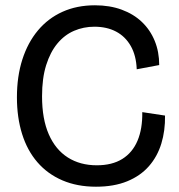

<svg xmlns="http://www.w3.org/2000/svg" viewBox="-20 -693 675 726"><path d="M343 13Q272 13 216 -11Q160 -35 121.5 -79.5Q83 -124 63.5 -186.5Q44 -249 44 -325Q44 -404 64.5 -468Q85 -532 123.5 -578Q162 -624 216.5 -648.5Q271 -673 339 -673Q395 -673 440 -656.5Q485 -640 516.5 -610Q548 -580 565 -538.5Q582 -497 582 -447L497 -431Q495 -483 474.5 -519Q454 -555 419 -573.5Q384 -592 337 -592Q296 -592 260 -576.5Q224 -561 197 -528.5Q170 -496 154.5 -446.5Q139 -397 139 -329Q139 -243 164.5 -185Q190 -127 236.5 -97.5Q283 -68 346 -68Q404 -68 442.5 -92Q481 -116 500 -161Q519 -206 518 -269L604 -256Q605 -199 590 -150Q575 -101 543 -64.5Q511 -28 461 -7.5Q411 13 343 13Z"/></svg>

Font: Bricolage Grotesque 72pt
Style: Regular
Weight: 400
Version: Version 1.001;gftools[0.9.33.dev8+g029e19f]